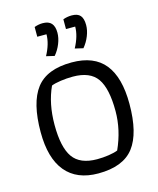

<svg xmlns="http://www.w3.org/2000/svg" viewBox="-129 -968 878 1066"><g transform="rotate(-15 310.5 -435.0)"><path d="M190 -696Q224 -759 224 -813H171V-869Q195 -878 219 -878Q253 -878 269 -860Q285 -842 285 -806Q285 -776 272 -743.5Q259 -711 237 -685ZM355 -696Q389 -759 389 -813H336V-869Q360 -878 386 -878Q420 -878 435 -860.5Q450 -843 450 -806Q450 -776 437 -743.5Q424 -711 402 -685ZM52 -296Q52 -465 113.5 -545.5Q175 -626 318 -626Q446 -626 507.5 -549.5Q569 -473 569 -321Q569 -152 507.5 -72Q446 8 303 8Q180 8 116 -69Q52 -146 52 -296ZM436 -88Q484 -194 484 -302Q484 -432 443.5 -490Q403 -548 304 -548Q269 -548 234 -543Q199 -538 180 -530Q137 -437 137 -315Q137 -186 178 -128Q219 -70 317 -70Q351 -70 384 -75Q417 -80 436 -88Z"/></g></svg>

Font: Athiti Medium
Style: Regular
Weight: 500
Designer: CadsonDemak Team
Foundry: CadsonDemak
Version: Version 1.032